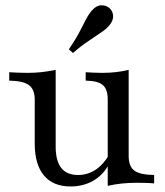

<svg xmlns="http://www.w3.org/2000/svg" viewBox="-20 -685 618 717"><path d="M243.5 11.3Q178.2 11.3 144 -29.8Q109.7 -71 109.7 -148.4V-312.9Q109.7 -350.8 88.3 -366.9Q66.9 -383.1 14.5 -383.9V-415.3Q27.4 -414.5 44.8 -413.7Q62.1 -412.9 82.3 -412.9Q110.5 -412.9 135.9 -415.7Q161.3 -418.5 187.9 -424.2V-137.9Q187.9 -84.7 208.5 -58.1Q229 -31.5 271.8 -31.5Q306.5 -31.5 335.9 -50.4Q365.3 -69.4 387.1 -106.5L386.3 -71Q365.3 -31.5 328.2 -10.1Q291.1 11.3 243.5 11.3ZM382.3 8.9V-312.9Q382.3 -351.6 364.1 -367.3Q346 -383.1 300 -383.9V-415.3Q312.1 -414.5 327.8 -413.7Q343.5 -412.9 361.3 -412.9Q388.7 -412.9 413.3 -415.7Q437.9 -418.5 460.5 -424.2V-102.4Q460.5 -63.7 481.5 -48Q502.4 -32.3 555.6 -31.5V0Q541.9 -1.6 524.6 -2Q507.3 -2.4 488.7 -2.4Q460.5 -2.4 434.3 0.4Q408.1 3.2 382.3 8.9ZM252.4 -487.1 237.1 -500.8Q262.9 -538.7 277 -566.1Q291.1 -593.5 301.2 -612.9Q311.3 -632.3 323.4 -646Q339.5 -664.5 357.3 -665.3Q375 -666.1 388.7 -654.8Q401.6 -643.5 402.4 -625.4Q403.2 -607.3 387.1 -588.7Q378.2 -578.2 365.7 -569.4Q353.2 -560.5 336.7 -549.6Q320.2 -538.7 299.2 -524.2Q278.2 -509.7 252.4 -487.1Z"/></svg>

Font: Playfair 12pt
Style: Regular
Weight: 400
Designer: Claus Eggers Sørensen
Foundry: Claus Eggers Sørensen
Version: Version 2.000;gftools[0.9.28]